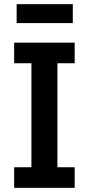

<svg xmlns="http://www.w3.org/2000/svg" viewBox="-20 -903 427 923"><path d="M48 0V-99H131V-599H48V-698H339V-599H256V-99H339V0ZM60 -883H330V-792H60Z"/></svg>

Font: IBM Plex Sans Condensed SemiBold
Style: Regular
Weight: 600
Width: 3
Designer: Mike Abbink, Paul van der Laan, Pieter van Rosmalen
Foundry: Bold Monday
Version: Version 1.3